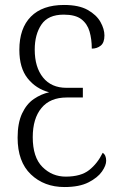

<svg xmlns="http://www.w3.org/2000/svg" viewBox="-20 -744 480 774"><path d="M240 10Q158 10 104.5 -41Q51 -92 51 -189Q51 -248 69 -286.5Q87 -325 116.5 -345Q146 -365 178 -372Q125 -386 91.5 -428Q58 -470 58 -543Q58 -630 104.5 -677Q151 -724 238 -724Q298 -724 333.5 -704Q369 -684 385 -655.5Q401 -627 401 -601Q401 -572 386 -560Q371 -548 350 -548Q350 -586 341 -617Q332 -648 308 -666.5Q284 -685 237 -685Q174 -685 147 -645Q120 -605 120 -544Q120 -473 153.5 -431.5Q187 -390 248 -390H314V-351H249Q182 -351 147 -308.5Q112 -266 112 -191Q112 -110 151 -71Q190 -32 245 -32Q306 -32 339.5 -58.5Q373 -85 394 -128Q408 -119 408 -96Q408 -77 391 -52.5Q374 -28 337 -9Q300 10 240 10Z"/></svg>

Font: Noto Serif ExtraCondensed Light
Style: Regular
Weight: 300
Width: 2
Designer: Monotype Design Team
Foundry: Monotype Imaging Inc.
Version: Version 2.014; ttfautohint (v1.8.4.7-5d5b)